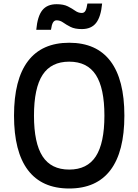

<svg xmlns="http://www.w3.org/2000/svg" viewBox="-20 -1060 790 1096"><path d="M375 16Q219 16 139.5 -89Q60 -194 60 -400Q60 -606 139.5 -711Q219 -816 375 -816Q531 -816 610.5 -711Q690 -606 690 -400Q690 -194 610.5 -89Q531 16 375 16ZM375 -92Q478 -92 527 -167.5Q576 -243 576 -400Q576 -557 527 -632.5Q478 -708 375 -708Q272 -708 223 -632.5Q174 -557 174 -400Q174 -243 223 -167.5Q272 -92 375 -92ZM187 -890Q194 -967 221.5 -1001.5Q249 -1036 303 -1036Q343 -1036 367.5 -1023.5Q392 -1011 409.5 -998.5Q427 -986 447 -986Q461 -986 468 -999Q475 -1012 479 -1040H563Q556 -964 528.5 -929Q501 -894 447 -894Q407 -894 382.5 -906.5Q358 -919 340.5 -931.5Q323 -944 303 -944Q290 -944 282.5 -931.5Q275 -919 271 -890Z"/></svg>

Font: Martian Mono SemiExpanded
Style: Regular
Weight: 400
Width: 6
Monospace: yes
Designer: Roman Shamin
Foundry: Evil Martians
Version: Version 1.000